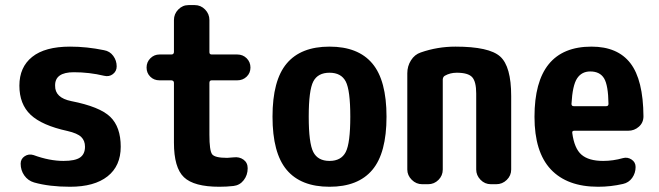

<svg xmlns="http://www.w3.org/2000/svg" viewBox="-20 -710 2540 740"><path d="M254.9 -320.3Q364.3 -298.8 404.8 -259.8Q445.3 -220.7 445.3 -144.5Q445.3 -70.3 394.5 -30.3Q343.8 9.8 250 9.8Q169.9 9.8 111.3 -6.8Q87.9 -13.7 73.7 -33.7Q59.6 -53.7 59.6 -79.1Q59.6 -97.7 75.2 -107.9Q90.8 -118.2 109.4 -112.3Q170.9 -89.8 224.6 -89.8Q269.5 -89.8 288.6 -103Q307.6 -116.2 307.6 -144.5Q307.6 -168 293 -182.1Q278.3 -196.3 240.2 -205.1Q141.6 -226.6 98.1 -267.6Q54.7 -308.6 54.7 -379.9Q54.7 -451.2 104 -490.7Q153.3 -530.3 250 -530.3Q314.5 -530.3 380.9 -516.6Q403.3 -512.7 416.5 -494.6Q429.7 -476.6 429.7 -454.1Q429.7 -435.5 415 -424.3Q400.4 -413.1 380.9 -418Q324.2 -431.6 264.6 -431.6Q191.4 -431.6 192.4 -379.9Q191.4 -333 254.9 -320.3Z M795.9 -400.4Q787.1 -400.4 787.1 -390.6V-190.4Q787.1 -129.9 797.4 -115.7Q807.6 -101.6 855.5 -101.6Q862.3 -101.6 879.9 -103.5Q902.3 -106.4 918.5 -94.7Q934.6 -83 934.6 -61.5Q934.6 -35.2 919.4 -15.6Q904.3 3.9 879.9 6.8Q853.5 9.8 825.2 9.8Q727.5 9.8 689 -26.9Q650.4 -63.5 650.4 -160.2V-390.6Q650.4 -399.4 640.6 -400.4H594.7Q573.2 -400.4 559.1 -414.6Q544.9 -428.7 544.9 -449.7Q544.9 -470.7 559.6 -485.4Q574.2 -500 594.7 -500H640.6Q649.4 -500 650.4 -508.8V-632.8Q650.4 -656.2 667 -673.3Q683.6 -690.4 707 -690.4H730.5Q753.9 -690.4 770.5 -673.3Q787.1 -656.2 787.1 -632.8V-508.8Q787.1 -500 795.9 -500H894.5Q916 -500 930.7 -485.4Q945.3 -470.7 945.3 -449.7Q945.3 -428.7 930.7 -414.6Q916 -400.4 894.5 -400.4Z M1187.5 -124Q1205.1 -89.8 1250 -89.8Q1294.9 -89.8 1312.5 -124Q1330.1 -158.2 1330.1 -260.3Q1330.1 -362.3 1312.5 -396Q1294.9 -429.7 1250 -429.7Q1205.1 -429.7 1187.5 -396Q1169.9 -362.3 1169.9 -260.3Q1169.9 -158.2 1187.5 -124ZM1085 -465.3Q1139.6 -530.3 1250 -530.3Q1360.4 -530.3 1415 -465.3Q1469.7 -400.4 1469.7 -260.3Q1469.7 -120.1 1415 -55.2Q1360.4 9.8 1250 9.8Q1139.6 9.8 1085 -55.2Q1030.3 -120.1 1030.3 -260.3Q1030.3 -400.4 1085 -465.3Z M1735.4 -530.3Q1865.2 -530.3 1907.7 -492.2Q1950.2 -454.1 1950.2 -339.8V-56.6Q1950.2 -33.2 1933.1 -16.6Q1916 0 1892.6 0H1872.1Q1848.6 0 1832 -17.1Q1815.4 -34.2 1815.4 -56.6V-349.6Q1815.4 -395.5 1799.8 -412.6Q1784.2 -429.7 1740.2 -429.7Q1714.8 -429.7 1694.3 -418Q1687.5 -414.1 1686.5 -404.3V-56.6Q1686.5 -33.2 1669.9 -16.6Q1653.3 0 1629.9 0H1607.4Q1584 0 1566.9 -17.1Q1549.8 -34.2 1549.8 -56.6V-427.7Q1549.8 -455.1 1564 -477.5Q1578.1 -500 1601.6 -507.8Q1666 -530.3 1735.4 -530.3Z M2316.4 -300.8Q2325.2 -300.8 2325.2 -309.6Q2324.2 -381.8 2308.1 -408.2Q2292 -434.6 2254.9 -434.6Q2221.7 -434.6 2204.1 -407.7Q2186.5 -380.9 2182.6 -309.6Q2182.6 -300.8 2191.4 -300.8ZM2259.8 -530.3Q2360.4 -530.3 2409.7 -466.3Q2459 -402.3 2460 -261.7Q2460 -237.3 2442.4 -221.7Q2424.8 -206.1 2401.4 -206.1H2193.4Q2184.6 -206.1 2185.5 -198.2Q2193.4 -137.7 2221.2 -113.8Q2249 -89.8 2304.7 -89.8Q2342.8 -89.8 2380.9 -100.6Q2398.4 -105.5 2414.1 -95.2Q2429.7 -85 2429.7 -66.4Q2429.7 -43 2416.5 -24.4Q2403.3 -5.9 2380.9 -1Q2334 9.8 2285.2 9.8Q2166 9.8 2103 -57.1Q2040 -124 2040 -259.8Q2040 -530.3 2259.8 -530.3Z"/></svg>

Font: Rounded Mgen+ 1mn bold
Style: Bold
Weight: 700
Designer: [Source Han Sans]
Ryoko NISHIZUKA  (kana & ideographs); Paul D. Hunt (Latin, Greek & Cyrillic); Wenlong ZHANG  (bopomofo
Version: Version 1.059.20150602